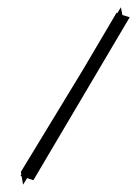

<svg xmlns="http://www.w3.org/2000/svg" viewBox="-20 -631 374 524"><path d="M39 -150 36 -151 38 -155 37 -162 206 -440 298 -596 300 -595 310 -611 314 -590 334 -584 71 -139 54 -145 43 -127Z"/></svg>

Font: Prompt ExtraLight
Style: Italic
Weight: 275
Italic angle: -12°
Designer: Katatrad Team
Foundry: CadsonDemak
Version: Version 1.000